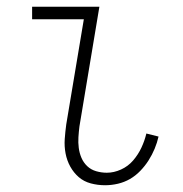

<svg xmlns="http://www.w3.org/2000/svg" viewBox="-20 -540 540 568"><path d="M291 8Q269 8 248.5 2.5Q228 -3 213 -16Q198 -29 188 -47Q178 -65 174 -86Q170 -107 171.5 -128.5Q173 -150 176 -172L228 -483H75V-520H274L215 -166Q213 -150 212 -134Q211 -118 213 -102.5Q215 -87 221 -73Q227 -59 238 -48.5Q249 -38 264.5 -33.5Q280 -29 296 -29Q317 -29 338 -38.5Q359 -48 374 -65.5Q389 -83 398.5 -103.5Q408 -124 413 -145L449 -136Q445 -118 437.5 -100Q430 -82 419.5 -65.5Q409 -49 395 -34.5Q381 -20 364.5 -10.5Q348 -1 329 3.5Q310 8 291 8Z"/></svg>

Font: Iosevka Term Curly Extralight
Style: Italic
Weight: 200
Italic angle: -9°
Designer: Belleve Invis
Foundry: Belleve Invis
Version: Version 32.3.0